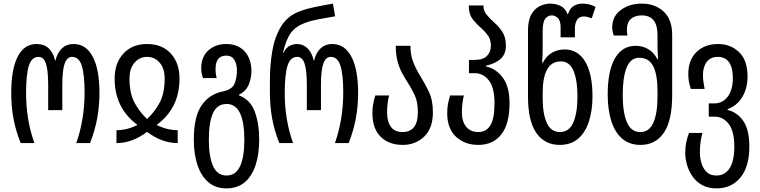

<svg xmlns="http://www.w3.org/2000/svg" viewBox="-20 -790 4194 1060"><path d="M94 0Q66 -71 54 -137.5Q42 -204 42 -277Q42 -407 77.5 -477Q113 -547 182 -547Q223 -547 248.5 -523.5Q274 -500 284 -456H286Q297 -500 322.5 -523.5Q348 -547 386 -547Q455 -547 492 -477Q529 -407 529 -277Q529 -204 516.5 -136.5Q504 -69 477 0H401Q424 -65 435.5 -135.5Q447 -206 447 -277Q447 -378 431.5 -427Q416 -476 378 -476Q350 -476 337 -439Q324 -402 324 -322V-182H246V-322Q246 -402 233.5 -439Q221 -476 193 -476Q155 -476 139.5 -427.5Q124 -379 124 -276Q124 -128 170 0Z M623 0V-71Q648 -71 675.5 -77Q703 -83 737 -99V-102Q677 -146 645 -209.5Q613 -273 613 -357Q613 -442 661.5 -494.5Q710 -547 792 -547Q875 -547 923 -494.5Q971 -442 971 -357Q971 -273 939 -209.5Q907 -146 847 -102V-99Q881 -83 908.5 -77Q936 -71 961 -71V0Q874 0 792 -62Q710 0 623 0ZM792 -133Q833 -171 861 -222.5Q889 -274 889 -356Q889 -413 861 -444.5Q833 -476 792 -476Q751 -476 723 -444.5Q695 -413 695 -356Q695 -274 723 -222.5Q751 -171 792 -133Z M1229 250Q1170 250 1130 215.5Q1090 181 1070 120.5Q1050 60 1050 -19Q1050 -144 1092 -207Q1134 -270 1213 -286Q1261 -296 1274.5 -327.5Q1288 -359 1288 -401Q1288 -435 1274 -459Q1260 -483 1229 -483Q1170 -483 1170 -409Q1170 -394 1171.5 -383Q1173 -372 1176 -359H1100Q1096 -372 1093.5 -384.5Q1091 -397 1091 -414Q1091 -476 1130 -511.5Q1169 -547 1229 -547Q1294 -547 1331 -506Q1368 -465 1368 -397Q1368 -360 1353.5 -323.5Q1339 -287 1299 -267V-264Q1363 -239 1387 -172.5Q1411 -106 1411 -19Q1411 60 1391.5 120.5Q1372 181 1332 215.5Q1292 250 1229 250ZM1231 179Q1281 179 1305 128.5Q1329 78 1329 -19Q1329 -115 1305 -165.5Q1281 -216 1231 -216Q1179 -216 1156 -165.5Q1133 -115 1133 -19Q1133 76 1156.5 127.5Q1180 179 1231 179Z M1522 0Q1494 -71 1482 -138.5Q1470 -206 1470 -285V-342Q1470 -431 1483.5 -509.5Q1497 -588 1533 -646Q1569 -704 1638 -729Q1670 -741 1715 -750.5Q1760 -760 1818 -770L1830 -700Q1782 -692 1738 -683.5Q1694 -675 1665 -664Q1613 -645 1586 -608.5Q1559 -572 1542 -498H1544Q1561 -529 1581 -538Q1601 -547 1620 -547Q1653 -547 1677.5 -523.5Q1702 -500 1712 -456H1714Q1725 -500 1750.5 -523.5Q1776 -547 1814 -547Q1883 -547 1920 -477Q1957 -407 1957 -277Q1957 -204 1944.5 -136.5Q1932 -69 1905 0H1829Q1852 -65 1863.5 -135.5Q1875 -206 1875 -277Q1875 -378 1859.5 -427Q1844 -476 1806 -476Q1778 -476 1765 -439Q1752 -402 1752 -322V-182H1674V-322Q1674 -402 1661.5 -439Q1649 -476 1621 -476Q1583 -476 1567.5 -427.5Q1552 -379 1552 -276Q1552 -128 1598 0Z M2203 10Q2127 10 2081.5 -35Q2036 -80 2036 -165Q2036 -194 2040 -215Q2044 -236 2052 -263H2128Q2117 -218 2117 -170Q2117 -119 2138 -90Q2159 -61 2202 -61Q2287 -61 2287 -170Q2287 -227 2270 -263.5Q2253 -300 2231 -334Q2215 -359 2200 -386.5Q2185 -414 2175 -450.5Q2165 -487 2165 -537H2246Q2246 -485 2262 -445.5Q2278 -406 2300 -371Q2326 -329 2348 -283Q2370 -237 2370 -170Q2370 -82 2322 -36Q2274 10 2203 10Z M2621 10Q2546 10 2497.5 -35Q2449 -80 2449 -165Q2449 -194 2453 -215Q2457 -236 2465 -263H2541Q2530 -218 2530 -170Q2530 -119 2554 -90Q2578 -61 2621 -61Q2665 -61 2687.5 -98.5Q2710 -136 2710 -221Q2710 -306 2679 -346Q2648 -386 2601 -386H2569V-459H2598Q2646 -459 2668 -481Q2690 -503 2690 -537Q2690 -570 2675.5 -591.5Q2661 -613 2641 -631Q2613 -655 2590.5 -683Q2568 -711 2568 -760H2649Q2649 -730 2666 -709.5Q2683 -689 2708 -666Q2734 -644 2753.5 -614Q2773 -584 2773 -537Q2773 -492 2745 -466Q2717 -440 2663 -427V-423Q2717 -412 2755 -362.5Q2793 -313 2793 -221Q2793 -104 2747 -47Q2701 10 2621 10Z M3070 10Q2987 10 2941 -56Q2895 -122 2895 -256V-621Q2895 -678 2913.5 -710.5Q2932 -743 2960.5 -756.5Q2989 -770 3018 -770Q3047 -770 3073.5 -758Q3100 -746 3113 -712H3116Q3127 -746 3148.5 -758Q3170 -770 3195 -770Q3235 -770 3268 -752L3247 -689Q3234 -694 3224 -696.5Q3214 -699 3203 -699Q3177 -699 3165.5 -680Q3154 -661 3154 -634V-584H3075V-640Q3075 -675 3060 -690Q3045 -705 3026 -705Q3006 -705 2991 -687.5Q2976 -670 2976 -617V-518Q2976 -489 2973 -444H2977Q2997 -482 3028.5 -499.5Q3060 -517 3097 -517Q3171 -517 3211 -449.5Q3251 -382 3251 -258Q3251 -181 3231.5 -120Q3212 -59 3172 -24.5Q3132 10 3070 10ZM3071 -61Q3122 -61 3145 -113.5Q3168 -166 3168 -257Q3168 -348 3146 -399.5Q3124 -451 3077 -451Q3025 -451 3000.5 -406.5Q2976 -362 2976 -276V-249Q2976 -161 2999 -111Q3022 -61 3071 -61Z M3516 10Q3455 10 3414.5 -25Q3374 -60 3354.5 -123Q3335 -186 3335 -268Q3335 -399 3375 -468Q3415 -537 3489 -537Q3526 -537 3557.5 -519.5Q3589 -502 3609 -464H3613Q3610 -509 3610 -538V-597Q3610 -705 3523 -705Q3486 -705 3463.5 -686Q3441 -667 3441 -625Q3441 -611 3444 -594H3368Q3364 -607 3362 -618Q3360 -629 3360 -640Q3360 -699 3407 -734.5Q3454 -770 3524 -770Q3596 -770 3643.5 -726.5Q3691 -683 3691 -597V-266Q3691 -124 3645 -57Q3599 10 3516 10ZM3515 -61Q3564 -61 3587 -112.5Q3610 -164 3610 -259V-286Q3610 -379 3586 -425Q3562 -471 3509 -471Q3462 -471 3440 -418Q3418 -365 3418 -267Q3418 -169 3441 -115Q3464 -61 3515 -61Z M3936 250Q3889 250 3856 231.5Q3823 213 3802.5 183Q3782 153 3772.5 119Q3763 85 3763 54Q3763 22 3769.5 -7.5Q3776 -37 3784 -56H3858Q3853 -39 3848.5 -12Q3844 15 3844 51Q3844 79 3852 108.5Q3860 138 3880 158.5Q3900 179 3935 179Q3982 179 4008 139Q4034 99 4034 19Q4034 -66 4003 -106Q3972 -146 3925 -146H3893V-219H3922Q3970 -219 3998 -257Q4026 -295 4026 -359Q4026 -418 4004.5 -447Q3983 -476 3943 -476Q3903 -476 3882 -448.5Q3861 -421 3861 -377Q3861 -354 3863.5 -339Q3866 -324 3870 -299H3794Q3786 -325 3783 -341.5Q3780 -358 3780 -382Q3780 -459 3825.5 -503Q3871 -547 3944 -547Q4013 -547 4060 -502.5Q4107 -458 4107 -367Q4107 -304 4079 -256Q4051 -208 3997 -187V-183Q4051 -170 4084 -121.5Q4117 -73 4117 19Q4117 131 4067.5 190.5Q4018 250 3936 250Z"/></svg>

Font: Noto Sans Georgian ExtraCondensed
Style: Regular
Weight: 400
Width: 2
Designer: Monotype Design Team, Akaki Razmadze
Foundry: Google LLC
Version: Version 2.005; ttfautohint (v1.8.4.7-5d5b)